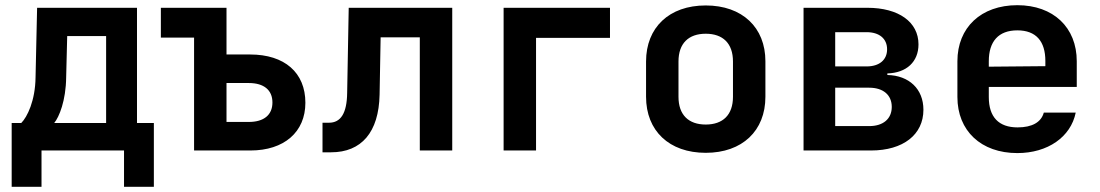

<svg xmlns="http://www.w3.org/2000/svg" viewBox="-20 -580 4240 740"><path d="M140 140V0H458V140H573V-106H508V-550H123L117 -282C116 -192 85 -129 62 -106H25V140ZM189 -106C208 -129 234 -192 235 -282L239 -441H389V-106Z M945 0C1075 0 1157 -71 1157 -184C1157 -300 1077 -370 944 -370H853V-550H600V-435H728V0ZM853 -260H939C997 -260 1030 -233 1030 -185C1030 -137 997 -110 939 -110H853Z M1256 7C1373 7 1440 -70 1443 -215L1447 -436H1598V0H1723V-550H1324L1318 -222C1317 -143 1293 -107 1248 -107H1223V7Z M2046 0V-434H2331V-550H1921V0Z M2700 9C2841 9 2930 -76 2930 -207V-344C2930 -474 2841 -559 2700 -559C2559 -559 2470 -474 2470 -343V-207C2470 -76 2559 9 2700 9ZM2700 -100C2634 -100 2595 -137 2595 -207V-343C2595 -413 2634 -450 2700 -450C2766 -450 2805 -413 2805 -343V-207C2805 -137 2766 -100 2700 -100Z M3337 0C3461 0 3539 -61 3539 -157C3539 -237 3484 -289 3400 -291V-297C3474 -299 3520 -342 3520 -409C3520 -495 3444 -550 3323 -550H3077V0ZM3199 -456H3320C3369 -456 3399 -431 3399 -390C3399 -349 3369 -324 3320 -324H3199ZM3199 -242H3330C3384 -242 3417 -214 3417 -168C3417 -122 3384 -94 3330 -94H3199Z M4130 -344C4130 -474 4040 -560 3901 -560C3761 -560 3670 -474 3670 -344V-206C3670 -76 3761 10 3901 10C4018 10 4107 -52 4126 -146H4003C3993 -109 3958 -89 3902 -89C3829 -89 3791 -129 3791 -206V-245H4130ZM3791 -344C3791 -420 3828 -463 3901 -463C3973 -463 4009 -421 4009 -345V-325L3791 -323Z"/></svg>

Font: Tekne LDO
Style: Bold
Weight: 700
Monospace: yes
Designer: Alessio Laiso, Mario Rullo, Paolo Rosset
Foundry: Alessio Laiso
Version: Version 1.000;hotconv 1.0.109;makeotfexe 2.5.65596